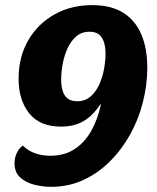

<svg xmlns="http://www.w3.org/2000/svg" viewBox="-20 -700 606 740"><path d="M177.7 20Q144 20 111.5 11.7Q79 3.3 57.5 -16.3Q36 -36 36 -70.7Q36 -90.7 44 -108.8Q52 -127 67.7 -139Q88.3 -118.7 115.3 -109.2Q142.3 -99.7 173.3 -99.7Q229.3 -99.7 268.5 -126Q307.7 -152.3 332.5 -197Q357.3 -241.7 368.7 -296.7L366.3 -297.7Q339 -255 302.5 -233.5Q266 -212 215.3 -212Q133 -212 92.2 -263.7Q51.3 -315.3 51.7 -398Q52 -481.7 89.3 -545.5Q126.7 -609.3 190.7 -644.8Q254.7 -680.3 335.3 -680.3Q407.7 -680.3 454.7 -651Q501.7 -621.7 524.8 -567.2Q548 -512.7 547.7 -437.3Q547.3 -371 530.5 -305.2Q513.7 -239.3 481.2 -181Q448.7 -122.7 403.2 -77.5Q357.7 -32.3 301 -6.2Q244.3 20 177.7 20ZM277.3 -309.7Q308 -309.7 329.2 -328.2Q350.3 -346.7 363 -375.3Q375.7 -404 381.2 -435.3Q386.7 -466.7 386.7 -492.3Q386.7 -519.3 380.3 -538.5Q374 -557.7 360.8 -567.7Q347.7 -577.7 324.7 -577.7Q294 -577.7 272.8 -558.8Q251.7 -540 239.2 -511.3Q226.7 -482.7 221.2 -451.2Q215.7 -419.7 215.7 -394.3Q215.7 -368.3 221.8 -349Q228 -329.7 241.7 -319.7Q255.3 -309.7 277.3 -309.7Z"/></svg>

Font: Sansita Swashed Light
Style: Regular
Weight: 300
Designer: Pablo Cosgaya
Foundry: Omnibus-Type
Version: Version 1.003